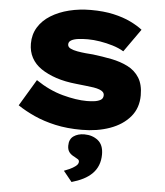

<svg xmlns="http://www.w3.org/2000/svg" viewBox="-66 -778 1001 1166"><g transform="rotate(5 434.5 -194.5)"><path d="M447 10Q358 10 286.5 -6Q215 -22 157.5 -48Q100 -74 54 -105L151 -267Q232 -212 315.5 -189.5Q399 -167 463 -167Q483 -167 506 -169.5Q529 -172 546 -181Q563 -190 563 -211Q563 -222 555.5 -230Q548 -238 533.5 -243.5Q519 -249 498 -252.5Q477 -256 450.5 -258.5Q424 -261 392 -265Q322 -272 268 -290Q214 -308 175 -334.5Q136 -361 115.5 -399Q95 -437 95 -485Q95 -541 122 -585Q149 -629 197.5 -659Q246 -689 308.5 -704.5Q371 -720 441 -720Q519 -720 579 -706.5Q639 -693 683.5 -671.5Q728 -650 757 -627L658 -487Q628 -505 590 -516.5Q552 -528 512.5 -534.5Q473 -541 438 -541Q404 -541 378 -537.5Q352 -534 336.5 -525Q321 -516 321 -500Q321 -484 338 -475.5Q355 -467 380.5 -462.5Q406 -458 432 -455.5Q458 -453 476 -452Q534 -445 590 -434Q646 -423 690.5 -400.5Q735 -378 761 -337Q787 -296 787 -230Q787 -152 741.5 -98.5Q696 -45 619 -17.5Q542 10 447 10ZM414 331 362 267Q376 262 396 253Q416 244 432 231.5Q448 219 448 205Q448 195 440.5 190Q433 185 420 178Q397 167 386 152Q375 137 375 113Q375 73 401.5 54.5Q428 36 467 36Q516 36 550 63Q584 90 584 148Q584 184 572.5 213.5Q561 243 538.5 265.5Q516 288 484.5 304Q453 320 414 331Z"/></g></svg>

Font: Lexend Peta Black
Style: Regular
Weight: 900
Version: Version 1.007